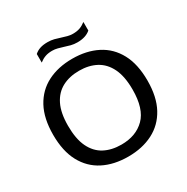

<svg xmlns="http://www.w3.org/2000/svg" viewBox="-205 -1106 1259 1291"><g transform="rotate(-30 424.5 -460.0)"><path d="M424.5 9.5Q314 9.5 231.8 -32.5Q149.5 -74.5 104 -158.8Q58.5 -243 58.5 -370Q58.5 -497 104.2 -581.2Q150 -665.5 232.5 -707.5Q315 -749.5 424.5 -749.5Q535 -749.5 617.5 -707.2Q700 -665 745.2 -580.8Q790.5 -496.5 790.5 -370Q790.5 -243.5 744.8 -159.2Q699 -75 616.5 -32.8Q534 9.5 424.5 9.5ZM424.5 -83.5Q538 -83.5 605.8 -151Q673.5 -218.5 673.5 -367Q673.5 -469 642.5 -532.8Q611.5 -596.5 555.5 -626.5Q499.5 -656.5 424.5 -656.5Q349.5 -656.5 293.5 -627Q237.5 -597.5 206.5 -535Q175.5 -472.5 175.5 -373Q175.5 -270.5 206.2 -206.8Q237 -143 293 -113.2Q349 -83.5 424.5 -83.5ZM512 -827Q485 -827 461.8 -833Q438.5 -839 416.5 -846.5Q396 -853 376 -858.2Q356 -863.5 334.5 -863.5Q303.5 -863.5 280.5 -855.2Q257.5 -847 235 -829.5V-896Q254 -913 278.5 -921Q303 -929 337 -929Q364 -929 387.2 -923Q410.5 -917 432.5 -909.5Q453 -903 473 -897.5Q493 -892 514.5 -892Q545.5 -892 568.5 -900.2Q591.5 -908.5 614 -926V-859.5Q577 -827 512 -827Z"/></g></svg>

Font: Encode Sans Exp Md
Style: Regular
Weight: 500
Width: 7
Designer: Multiple Designers
Foundry: Impallari Type
Version: Version 3.002; ttfautohint (v1.8.3) -l 8 -r 50 -G 200 -x 14 